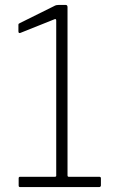

<svg xmlns="http://www.w3.org/2000/svg" viewBox="-20 -762 478 782"><path d="M384 -42Q391 -42 391 -36V-6Q391 -5 389.5 -2.5Q388 0 384 0H62Q56 0 56 -6V-36Q56 -42 62 -42H203Q209 -42 209 -46V-678Q209 -686 203 -684L63 -628Q55 -625 55 -635V-659Q55 -664 56 -665Q57 -666 61 -668L198 -736Q205 -740 209.5 -741Q214 -742 220 -742H247Q255 -742 255 -733V-48Q255 -42 260 -42H384Z"/></svg>

Font: Libre Franklin Thin
Style: Regular
Weight: 100
Designer: Pablo Impallari, Rodrigo Fuenzalida, Nhung Nguyen
Foundry: Impallari Type
Version: Version 3.000